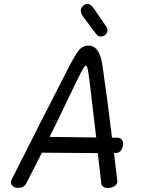

<svg xmlns="http://www.w3.org/2000/svg" viewBox="-20 -942 732 972"><path d="M564 -167H557L573 -34L574 -25Q574 -9 559 0.5Q544 10 526 10Q513 10 503.5 4Q494 -2 493 -12L475 -167L192 -169Q144 -73 114 -16Q102 9 72 9Q53 9 43 -1.5Q33 -12 36 -23Q36 -27 40 -35L209 -369Q260 -467 326 -598Q359 -662 378.5 -686.5Q398 -711 428 -711Q456 -711 473.5 -687Q491 -663 499 -608Q524 -437 547 -245H572Q587 -245 595 -236.5Q603 -228 603 -214Q603 -195 593 -181Q583 -167 564 -167ZM467 -246 433 -534Q428 -574 424 -592Q420 -610 415 -610Q410 -610 400.5 -594Q391 -578 370 -535L322 -436Q277 -341 231 -249ZM464 -773 400 -859Q389 -876 389 -886Q389 -901 399.5 -911.5Q410 -922 423 -922Q440 -922 456 -898L514 -813Q524 -800 524 -789Q524 -776 514 -766.5Q504 -757 491 -757Q483 -757 477 -760.5Q471 -764 464 -773Z"/></svg>

Font: Mali
Style: Italic
Weight: 400
Italic angle: -10°
Version: Version 1.000; ttfautohint (v1.6)